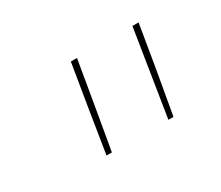

<svg xmlns="http://www.w3.org/2000/svg" viewBox="-69 -922 714 621"><g transform="rotate(-30 288.0 -611.5)"><path d="M412 -451H431Q460 -611 486 -772H463Q437 -611 412 -451ZM181 -451H201Q229 -611 256 -772H233Q206 -611 181 -451Z"/></g></svg>

Font: Iosevka Sparkle Thin Oblique
Style: Regular
Weight: 100
Italic angle: -9°
Designer: Belleve Invis
Foundry: Belleve Invis
Version: Version 4.5.0; ttfautohint (v1.8.3)